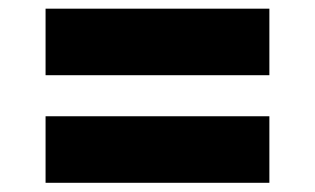

<svg xmlns="http://www.w3.org/2000/svg" viewBox="-20 -503 711 434"><path d="M83 -333H588.9V-483.4H83ZM83 -89.8H588.9V-240.2H83Z"/></svg>

Font: Pretendard Black
Style: Regular
Weight: 900
Designer: Base glyphs from Inter by Rasmus Andersson; Hangeul glyphs from Noto Sans CJK(Source Han Sans) by Jang Soo-young and Kan
Foundry: Kil Hyung-jin
Version: Version 1.309;Glyphs 3.2 (3225)